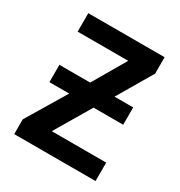

<svg xmlns="http://www.w3.org/2000/svg" viewBox="-134 -635 686 730"><g transform="rotate(30 209.0 -269.5)"><path d="M380 -539H45V-458H267L183 -314H48V-238H135L31 -65V0H388V-81H149L242 -238H372V-314H290L380 -467Z"/></g></svg>

Font: Noto Sans SemiCondensed Medium
Style: Regular
Weight: 500
Width: 4
Designer: Monotype Design Team
Foundry: Monotype Imaging Inc.
Version: Version 2.013